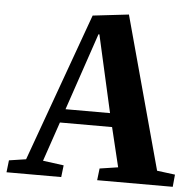

<svg xmlns="http://www.w3.org/2000/svg" viewBox="-52 -773 836 825"><g transform="rotate(5 366.5 -360.5)"><path d="M471 -721 650 -63 728 -53 723 0H397L403 -51L482 -63L441 -233H216L158 -63L248 -51L242 0H6L12 -52L85 -63L316 -703ZM235 -292H427L352 -625H348Z"/></g></svg>

Font: Literata 36pt
Style: Bold Italic
Weight: 700
Italic angle: -2°
Designer: Latin by Veronika Burian and Jose Scaglione. Greek by Irene Vlachou. Cyrillic by Vera Evstafieva
Foundry: TypeTogether
Version: Version 3.002